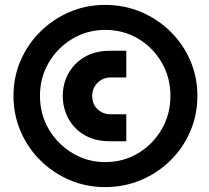

<svg xmlns="http://www.w3.org/2000/svg" viewBox="-20 -741 854 783"><path d="M409 22Q331 22 263.5 -7Q196 -36 144.5 -87Q93 -138 64 -205.5Q35 -273 35 -350Q35 -427 64 -494Q93 -561 144.5 -612Q196 -663 263.5 -692Q331 -721 409 -721Q487 -721 555.5 -692Q624 -663 675.5 -612Q727 -561 756 -494Q785 -427 785 -350Q785 -273 756 -205.5Q727 -138 675.5 -87Q624 -36 555.5 -7Q487 22 409 22ZM409 -80Q484 -80 544 -116.5Q604 -153 639.5 -214Q675 -275 675 -350Q675 -425 639.5 -486Q604 -547 544 -583Q484 -619 409 -619Q336 -619 275.5 -583Q215 -547 179 -486Q143 -425 143 -350Q143 -275 179 -214Q215 -153 275.5 -116.5Q336 -80 409 -80ZM428 -165Q368 -165 325 -190Q282 -215 259 -257.5Q236 -300 236 -350Q236 -400 259 -441.5Q282 -483 325 -508.5Q368 -534 429 -534H495V-425H431Q400 -425 378 -403.5Q356 -382 356 -350Q356 -316 378 -295.5Q400 -275 431 -275H495V-165Z"/></svg>

Font: MuseoModerno Black
Style: Regular
Weight: 900
Designer: Pablo Cosgaya, Héctor Gatti, Marcela Romero, and the Authors of The MuseoModerno Project.
Foundry: Omnibus-Type Team
Version: Version 1.001